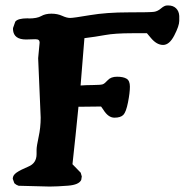

<svg xmlns="http://www.w3.org/2000/svg" viewBox="-20 -685 707 705"><path d="M638.2 -608.4Q638.2 -590.3 620.1 -555.2Q602.1 -520 578.9 -520Q555.7 -520 534.7 -544.9L519.5 -563H465.8Q402.3 -563 366.2 -556.4Q330.1 -549.8 290 -544.9Q283.2 -458 275.9 -371.1Q295.9 -372.6 323 -372.8Q350.1 -373 357.2 -375.5Q364.3 -377.9 375.7 -390.6Q387.2 -403.3 409.9 -403.3Q432.6 -403.3 444.8 -396Q457 -388.7 457 -366.7Q457 -344.7 450 -309.1Q442.9 -273.4 432.9 -263.2Q422.9 -252.9 400.1 -252.9Q377.4 -252.9 359.4 -282.2L351.1 -293.9L271.5 -293H268.1Q257.8 -187.5 246.1 -82Q261.2 -66.4 276.4 -50.8L280.3 -37.1L278.3 -24.4Q270 -6.3 229.5 -3.2Q189 0 162.1 0L48.3 -2.9Q39.1 -5.9 32.7 -12.2L26.9 -28.3V-29.3Q26.9 -41.5 40.8 -51.3Q54.7 -61 84.5 -73.5Q114.3 -85.9 114.3 -119.1V-134.8Q114.3 -147.5 121.8 -182.1Q129.4 -216.8 129.4 -252.9L120.1 -471.2L125.5 -528.8Q125.5 -535.2 121.8 -538.1Q118.2 -541 109.4 -541L75.7 -540Q30.8 -540 27.8 -575.2V-582L36.1 -605.5Q45.4 -617.7 81.1 -617.7H83.5L85.4 -617.2Q116.2 -617.2 131.3 -626Q146.5 -634.8 168.7 -634.8Q190.9 -634.8 208 -627Q225.1 -619.1 237.5 -619.1Q250 -619.1 310.5 -629.4Q371.1 -639.6 451.7 -639.6Q532.2 -639.6 545.7 -641.6Q559.1 -643.6 571.5 -654.3Q584 -665 593.8 -665H597.7Q615.7 -665 626.5 -654.5Q637.2 -644 638.2 -626.5Z"/></svg>

Font: Drukaatie burti
Style: Bold
Weight: 700
Version: Version 0.14